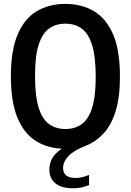

<svg xmlns="http://www.w3.org/2000/svg" viewBox="-20 -770 686 1006"><path d="M363.5 216.5Q301 216.5 269.8 190.2Q238.5 164 238.5 117.5Q238.5 87 253.5 59.8Q268.5 32.5 304 9Q223.5 5.5 163.5 -34.2Q103.5 -74 70.2 -156.2Q37 -238.5 37 -370Q37 -506.5 72.8 -590Q108.5 -673.5 172.8 -711.5Q237 -749.5 322.5 -749.5Q408 -749.5 472.2 -711.5Q536.5 -673.5 572.5 -590Q608.5 -506.5 608.5 -370Q608.5 -259.5 585.5 -186.5Q562.5 -113.5 522.5 -70.5Q482.5 -27.5 432 -7.5Q365.5 18.5 338 48.2Q310.5 78 310.5 110.5Q310.5 162.5 377.5 162.5Q392.5 162.5 409.2 158.8Q426 155 446.5 146.5V199.5Q427.5 207.5 407.2 212Q387 216.5 363.5 216.5ZM322.5 -94Q372 -94 407.5 -119Q443 -144 462.2 -203.8Q481.5 -263.5 481.5 -367Q481.5 -473.5 462.2 -534.5Q443 -595.5 407.5 -620.8Q372 -646 322.5 -646Q273.5 -646 237.8 -621Q202 -596 182.8 -536.2Q163.5 -476.5 163.5 -373Q163.5 -266.5 182.8 -205.5Q202 -144.5 237.8 -119.2Q273.5 -94 322.5 -94Z"/></svg>

Font: Encode Sans Condensed Condensed SemiBold
Style: Regular
Weight: 600
Width: 3
Designer: Multiple Designers
Foundry: Impallari Type
Version: Version 3.000; ttfautohint (v1.8.3) -l 8 -r 50 -G 200 -x 14 